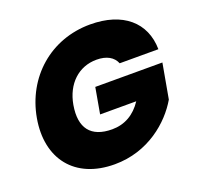

<svg xmlns="http://www.w3.org/2000/svg" viewBox="-125 -845 1008 984"><g transform="rotate(-20 378.5 -353.5)"><path d="M44 -354C7 -143 122 5 339 5C523 5 652 -109 712 -212L746 -402H380L355 -261H552C512 -200 456 -168 388 -168C272 -168 222 -233 243 -354C262 -462 335 -531 433 -531C488 -531 524 -510 539 -473H750C748 -620 642 -712 464 -712C248 -712 81 -564 44 -354Z"/></g></svg>

Font: SVN-Poppins ExtraBold
Style: Italic
Weight: 800
Italic angle: -10°
Designer: Ninad Kale (Devanagari), Jonny Pinhorn (Latin)
Foundry: Indian Type Foundry
Version: Version 3.002 2017